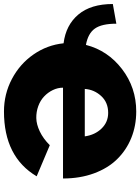

<svg xmlns="http://www.w3.org/2000/svg" viewBox="-39 -818 719 986"><g transform="rotate(90 321.0 -324.5)"><path d="M-151.9 -543.9 -50.8 -562Q-50.8 -487.3 -25.9 -451.9Q-1 -416.5 58.1 -405.8Q86.9 -518.1 182.1 -591.1Q277.3 -664.1 399.9 -664.1Q473.1 -664.1 535.9 -638.7Q598.6 -613.3 645 -565.9Q691.4 -518.6 717.8 -447Q744.1 -375.5 744.1 -288.1H277.8Q277.8 -261.2 290 -235.8Q302.2 -210.4 323 -190.9Q343.8 -171.4 372.8 -160.9Q401.9 -150.4 433.8 -150.9Q465.8 -151.4 502.7 -168.9Q539.6 -186.5 573.2 -220.2L732.9 -152.8Q633.3 15.1 399.9 15.1Q310.5 15.1 233.2 -25.6Q155.8 -66.4 107.2 -136.5Q58.6 -206.5 49.8 -291Q-43.9 -302.7 -97.9 -366.9Q-151.9 -431.2 -151.9 -543.9ZM284.2 -399.9H527.8Q520.5 -452.1 487.5 -486.1Q454.6 -520 407.2 -520Q353.5 -520 320.6 -484.1Q287.6 -448.2 284.2 -399.9Z"/></g></svg>

Font: Hussar Preview
Style: Bold
Weight: 700
Foundry: Cannot Into Space Fonts, PlusOne Fonts
Version: Version 2.29RC2 "Millennial"